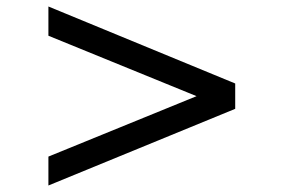

<svg xmlns="http://www.w3.org/2000/svg" viewBox="-20 -594 873 591"><path d="M129 -23V-112L585 -298L129 -484V-574L704 -337V-259Z"/></svg>

Font: Khartiya
Style: Bold
Weight: 700
Version: Version 1.0.2